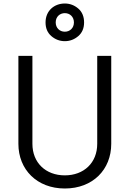

<svg xmlns="http://www.w3.org/2000/svg" viewBox="-20 -1064 740 1096"><path d="M350 -829C379 -829 405 -839 427 -858C449 -877 460 -903 460 -936C460 -969 449 -996 427 -1015C405 -1034 379 -1044 350 -1044C290 -1044 240 -1003 240 -936C240 -903 251 -877 273 -858C295 -839 321 -829 350 -829ZM350 -883C321 -883 298 -904 298 -936C298 -969 322 -989 350 -989C379 -989 402 -968 402 -936C402 -904 379 -883 350 -883ZM350 12C510 12 615 -96 615 -243V-745H535V-243C535 -135 459 -63 350 -63C241 -63 165 -135 165 -243V-745H85V-243C85 -96 191 12 350 12Z"/></svg>

Font: Plus Jakarta Sans
Style: Regular
Weight: 400
Designer: Gumpita Rahayu
Foundry: Tokotype
Version: Version 2.071;gftools[0.9.30]